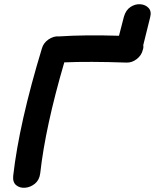

<svg xmlns="http://www.w3.org/2000/svg" viewBox="-20 -882 728 902"><path d="M42 -56Q39 -26 56 -12Q73 2 98 0Q123 -2 144 -19Q165 -36 169 -68Q193 -285 282 -589Q398 -594 574 -588Q600 -587 622.5 -604.5Q645 -622 651 -648Q655 -659 653 -670L685 -799Q693 -828 678.5 -844Q664 -860 640 -862Q616 -864 593.5 -849.5Q571 -835 562 -803L539 -714Q379 -719 259 -711H257Q231 -713 207.5 -696.5Q184 -680 177 -655Q70 -303 42 -56Z"/></svg>

Font: Balsamiq Sans
Style: Bold Italic
Weight: 700
Italic angle: -12°
Designer: Michael Angeles
Foundry: Balsamiq SRL
Version: Version 1.020; ttfautohint (v1.8.4.7-5d5b);gftools[0.9.26]